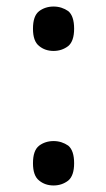

<svg xmlns="http://www.w3.org/2000/svg" viewBox="-20 -561 326 588"><path d="M144 -405C127 -405 112 -410 100 -420C87 -430 81 -448 81 -473C81 -499 87 -517 100 -527C112 -536 127 -541 144 -541C161 -541 176 -536 189 -527C201 -517 207 -499 207 -473C207 -448 201 -430 189 -420C176 -410 161 -405 144 -405ZM144 7C127 7 112 2 100 -8C87 -18 81 -36 81 -61C81 -87 87 -105 100 -115C112 -124 127 -129 144 -129C161 -129 176 -124 189 -115C201 -105 207 -87 207 -61C207 -36 201 -18 189 -8C176 2 161 7 144 7Z"/></svg>

Font: NameLogos Serif
Style: Regular
Weight: 500
Version: Version 0.1